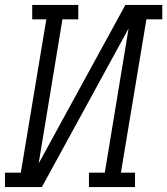

<svg xmlns="http://www.w3.org/2000/svg" viewBox="-33 -755 675 775"><path d="M-13 0V-58H51L154 -677H97V-735H283V-677H219L123 -95L473 -735H622V-677H558L455 -58H512V0H326V-58H390L486 -640L136 0Z"/></svg>

Font: Iosevka Slab Light Extended
Style: Italic
Weight: 300
Width: 7
Italic angle: -9°
Monospace: yes
Designer: Belleve Invis
Foundry: Belleve Invis
Version: Version 11.1.0; ttfautohint (v1.8.3)